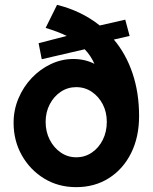

<svg xmlns="http://www.w3.org/2000/svg" viewBox="-20 -764 629 791"><path d="M294 7Q220 7 162 -28.5Q104 -64 70 -124Q36 -184 36 -258Q36 -311 56 -358.5Q76 -406 110.5 -442.5Q145 -479 189.5 -500Q234 -521 282 -521Q330 -521 369 -501Q354 -535 329 -561L152 -520L139 -586L255 -616Q218 -634 168 -649L215 -744Q316 -719 391 -659L496 -683L514 -616L449 -601Q499 -542 526 -462Q553 -382 553 -286Q553 -199 520 -133Q487 -67 428.5 -30Q370 7 294 7ZM294 -116Q330 -116 358.5 -135.5Q387 -155 403.5 -188Q420 -221 420 -262Q420 -302 403.5 -334Q387 -366 358.5 -385.5Q330 -405 294 -405Q259 -405 230.5 -386Q202 -367 185 -334.5Q168 -302 168 -262Q168 -221 185 -188Q202 -155 230.5 -135.5Q259 -116 294 -116Z"/></svg>

Font: Readex Pro SemiBold
Style: Regular
Weight: 600
Designer: Bonnie Shaver-Troup, Thomas Jockin
Foundry: Lexend
Version: Version 1.204; ttfautohint (v1.8.4.7-5d5b)